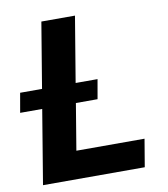

<svg xmlns="http://www.w3.org/2000/svg" viewBox="-109 -796 758 865"><g transform="rotate(-10 270.0 -363.5)"><path d="M483.3 0H17.8L73.9 -338.8H-27L-11.4 -427.9H88.8L138.5 -727.3H292.3L242.5 -427.9H342.7L327.1 -338.8H228L192.8 -126.8H504.6Z"/></g></svg>

Font: Linik Sans
Style: Bold Italic
Weight: 700
Italic angle: 9°
Designer: Fonts by Rasmus Andersson / Changes by Cristiano Sobral with parts from Marc Monis
Foundry: rsms
Version: Version 3.020; ttfautohint (v1.6)